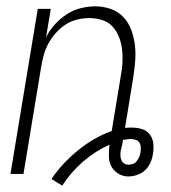

<svg xmlns="http://www.w3.org/2000/svg" viewBox="-20 -548 540 605"><path d="M176 37 142 16Q159 -9 180.5 -32Q202 -55 226 -74.5Q250 -94 276.5 -109.5Q303 -125 332 -135L361 -311Q365 -332 366 -352.5Q367 -373 364.5 -393.5Q362 -414 354.5 -432.5Q347 -451 334 -465Q321 -479 301.5 -485Q282 -491 261 -491Q242 -491 222 -486Q202 -481 185.5 -470Q169 -459 155 -443Q141 -427 131.5 -409Q122 -391 117 -371.5Q112 -352 109 -333L54 0H13L99 -520H140L125 -430Q135 -451 152 -470Q169 -489 189.5 -502.5Q210 -516 233.5 -522Q257 -528 280 -528Q305 -528 328.5 -520Q352 -512 368.5 -494.5Q385 -477 393.5 -454Q402 -431 405 -406.5Q408 -382 406 -356Q404 -330 400 -305L374 -145Q380 -146 385 -146Q390 -146 395 -146Q412 -146 427 -141.5Q442 -137 451.5 -125Q461 -113 463 -96.5Q465 -80 462 -64V-63Q460 -49 454 -35.5Q448 -22 437.5 -12Q427 -2 412.5 3Q398 8 384 8Q367 8 352.5 -1Q338 -10 330.5 -24.5Q323 -39 323 -57Q323 -75 325 -92Q280 -72 241.5 -38.5Q203 -5 176 37ZM385 -29Q393 -29 400 -32Q407 -35 411.5 -41Q416 -47 419 -54.5Q422 -62 423 -69Q424 -77 423.5 -85Q423 -93 419 -99Q415 -105 407.5 -107.5Q400 -110 392 -110Q386 -110 380 -109Q374 -108 367 -107V-102Q365 -94 363.5 -86Q362 -78 360 -71Q359 -63 359.5 -56Q360 -49 363 -42.5Q366 -36 372 -32.5Q378 -29 385 -29Z"/></svg>

Font: Iosevka SS18 Extralight
Style: Italic
Weight: 200
Italic angle: -9°
Monospace: yes
Designer: Belleve Invis
Foundry: Belleve Invis
Version: Version 25.1.1; ttfautohint (v1.8.4)